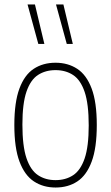

<svg xmlns="http://www.w3.org/2000/svg" viewBox="-20 -828 496 857"><path d="M228 9Q173 9 131.5 -18.2Q90 -45.5 67 -106.8Q44 -168 44 -270Q44 -372 66.8 -433Q89.5 -494 130.8 -521Q172 -548 228 -548Q283 -548 324.5 -521Q366 -494 389 -433Q412 -372 412 -270Q412 -168 389.2 -106.8Q366.5 -45.5 325.2 -18.2Q284 9 228 9ZM228 -24Q273 -24 306.2 -45.8Q339.5 -67.5 357.8 -120.8Q376 -174 376 -268Q376 -364 357.8 -417.8Q339.5 -471.5 306.2 -493.2Q273 -515 228 -515Q183 -515 149.8 -493.5Q116.5 -472 98.2 -419Q80 -366 80 -272Q80 -176 98.2 -122Q116.5 -68 149.8 -46Q183 -24 228 -24ZM278 -632 230 -808H263L305 -632ZM151 -632 103 -808H136L178 -632Z"/></svg>

Font: Encode Sans Condensed Condensed Thin
Style: Regular
Weight: 100
Width: 3
Designer: Multiple Designers
Foundry: Impallari Type
Version: Version 3.000; ttfautohint (v1.8.3) -l 8 -r 50 -G 200 -x 14 